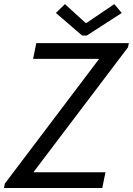

<svg xmlns="http://www.w3.org/2000/svg" viewBox="-20 -934 660 954"><path d="M3.9 -21.5 471.2 -639.6V-641.6H144.5L160.2 -719.7H620.1L616.2 -699.2L147.5 -80.1V-78.1H503.9L488.3 0H0ZM257.8 -869.6 302.7 -913.6 404.8 -820.3H410.2L547.9 -913.6L585 -869.6L411.1 -757.3H388.2Z"/></svg>

Font: Reddit Sans Chocolate
Style: Italic
Weight: 400
Italic angle: -11.25°
Designer: Stephen Hutchings
Version: Version 1.013